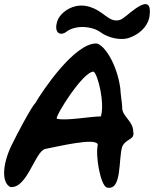

<svg xmlns="http://www.w3.org/2000/svg" viewBox="-20 -894 744 927"><path d="M301 -741C344 -774 424 -769 466 -738C499 -713 563 -695 608 -713C672 -737 698 -784 702 -816C719 -942 606 -827 573 -805C538 -782 508 -804 488 -819C466 -835 413 -879 345 -864C301 -854 266 -821 257 -793C238 -735 271 -718 301 -741ZM36 -193C-9 -100 -13 -12 30 9C112 18 149 -165 199 -175C253 -185 452 -234 452 -194C440 -141 465 -1 495 11C570 31 551 -125 570 -186C590 -228 633 -217 623 -260C623 -309 570 -332 570 -373C570 -396 561 -445 561 -466C546 -580 487 -675 447 -684C340 -689 180 -448 151 -397C130 -376 61 -244 36 -193ZM467 -332C417 -332 297 -309 254 -321C245 -332 382 -551 432 -548C452 -537 487 -396 467 -332Z"/></svg>

Font: Carybe
Style: Regular
Weight: 400
Designer: Genilson Lima Santos
Foundry: Genilson Lima Santos
Version: Version 1.010;PS 001.010;hotconv 1.0.70;makeotf.lib2.5.58329